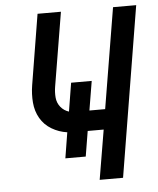

<svg xmlns="http://www.w3.org/2000/svg" viewBox="-53 -780 681 826"><g transform="rotate(-5 288.0 -367.5)"><path d="M344 0H445L566 -735H466L394 -301H326L347 -427H258L238 -304Q216 -311 202 -328.5Q188 -346 186 -369Q184 -392 188 -416L241 -735H140L90 -430Q84 -393 87 -356Q90 -319 107.5 -288.5Q125 -258 156 -239.5Q187 -221 223 -216L205 -105H293L311 -214H380Z"/></g></svg>

Font: Iosevka Sparkle Medium
Style: Italic
Weight: 500
Italic angle: -9°
Designer: Belleve Invis
Foundry: Belleve Invis
Version: Version 4.5.0; ttfautohint (v1.8.3)